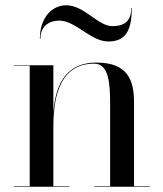

<svg xmlns="http://www.w3.org/2000/svg" viewBox="-20 -707 619 727"><path d="M204 -629C267 -629 323 -550 390 -550C449 -550 479 -582 479 -677H477C477 -625 449 -608 406 -608C350 -608 300 -687 230 -687C181 -687 131 -645 131 -560H133C133 -612 171 -629 204 -629ZM32 -2V0H242V-2H182V-223C182 -312 193.5 -466 336.5 -466C392.5 -466 397 -392 397 -308V-2H337.5V0H547.5V-2H487.5V-319C487.5 -406 462 -470 345 -470C218.5 -470 189 -369.5 182 -281V-460H32V-458H92.5V-2Z"/></svg>

Font: Bodoni* 96pt
Style: Regular
Weight: 400
Version: Version 2.3